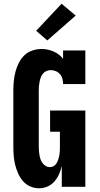

<svg xmlns="http://www.w3.org/2000/svg" viewBox="-20 -1007 540 1035"><path d="M191 8Q166 8 143 -2Q120 -12 104 -30.5Q88 -49 78 -71.5Q68 -94 62 -118Q56 -142 54 -166Q52 -190 52 -215V-520Q52 -545 54.5 -570.5Q57 -596 63.5 -620.5Q70 -645 81.5 -668Q93 -691 111 -708.5Q129 -726 154 -734.5Q179 -743 204 -743Q237 -743 268.5 -729.5Q300 -716 320 -690V-735H440V-554H320Q320 -568 316.5 -582Q313 -596 303.5 -607Q294 -618 280.5 -623.5Q267 -629 253 -629Q241 -629 230 -624Q219 -619 211.5 -610Q204 -601 200 -590Q196 -579 193.5 -567Q191 -555 190 -543.5Q189 -532 189 -520V-215Q189 -203 190 -192Q191 -181 193 -169.5Q195 -158 199 -147Q203 -136 210 -127Q217 -118 227 -112Q237 -106 249 -106Q260 -106 270 -112Q280 -118 285.5 -128Q291 -138 294.5 -148.5Q298 -159 300 -170Q302 -181 302.5 -192.5Q303 -204 303 -215V-297H250V-411H440V0H313V-113Q308 -90 298.5 -68.5Q289 -47 273.5 -29Q258 -11 236 -1.5Q214 8 191 8ZM235 -789 175 -841 312 -987 388 -923Z"/></svg>

Font: Iosevka Slab Heavy
Style: Regular
Weight: 900
Monospace: yes
Designer: Belleve Invis
Foundry: Belleve Invis
Version: Version 11.1.0; ttfautohint (v1.8.3)